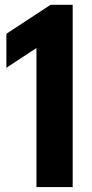

<svg xmlns="http://www.w3.org/2000/svg" viewBox="-20 -762 376 782"><path d="M128.5 0V-566.5L6 -486V-624.5L186 -742.5H276V0Z"/></svg>

Font: Encode Sans Condensed Condensed
Style: Bold
Weight: 700
Width: 3
Designer: Multiple Designers
Foundry: Impallari Type
Version: Version 3.000; ttfautohint (v1.8.3) -l 8 -r 50 -G 200 -x 14 